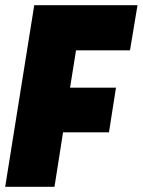

<svg xmlns="http://www.w3.org/2000/svg" viewBox="-32 -720 550 740"><path d="M-12 0 100 -700H498L469 -526H261L238 -382H415L388 -210H211L178 0Z"/></svg>

Font: Georama SemiCondensed Black
Style: Italic
Weight: 900
Width: 4
Italic angle: -9°
Designer: Jean-Baptiste Levee
Foundry: Production Type
Version: Version 1.000